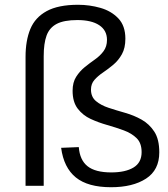

<svg xmlns="http://www.w3.org/2000/svg" viewBox="-20 -778 704 804"><path d="M445 6Q348 6 297.5 -35Q247 -76 236 -159L310 -162Q314 -108 346.5 -82Q379 -56 446 -56Q505 -56 539 -76.5Q573 -97 573 -141Q573 -179 552 -199.5Q531 -220 498.5 -232Q466 -244 429 -254.5Q392 -265 359.5 -280Q327 -295 305.5 -323Q284 -351 284 -398Q284 -433 299 -456.5Q314 -480 335 -497Q356 -514 377.5 -529Q399 -544 413.5 -563.5Q428 -583 428 -611Q428 -651 395.5 -672.5Q363 -694 304 -694Q248 -694 217.5 -678Q187 -662 175 -629Q163 -596 163 -543V0H87V-540Q87 -608 107 -656.5Q127 -705 175.5 -731.5Q224 -758 307 -758Q355 -758 400.5 -745Q446 -732 475.5 -701Q505 -670 505 -616Q505 -577 490.5 -551Q476 -525 454.5 -507Q433 -489 411.5 -474.5Q390 -460 375.5 -443.5Q361 -427 361 -403Q361 -372 382 -354.5Q403 -337 435 -326.5Q467 -316 504 -305.5Q541 -295 573 -277Q605 -259 626 -227Q647 -195 647 -140Q647 -66 591.5 -30Q536 6 445 6Z"/></svg>

Font: Pathway Extreme 8pt Thin Light
Style: Regular
Weight: 300
Version: Version 1.001;gftools[0.9.26]